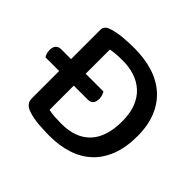

<svg xmlns="http://www.w3.org/2000/svg" viewBox="-150 -801 993 993"><g transform="rotate(45 346.5 -304.0)"><path d="M645 -309Q645 -228 622 -167.5Q599 -107 556.5 -67Q514 -27 454 -7.5Q394 12 321 12Q289 12 246 9Q203 6 166 -6Q120 -21 120 -60V-261H20Q15 -268 11.5 -278.5Q8 -289 8 -303Q8 -325 18.5 -336.5Q29 -348 47 -348H120V-561Q120 -578 129.5 -587.5Q139 -597 156 -602Q191 -613 232 -616.5Q273 -620 312 -620Q386 -620 447.5 -601Q509 -582 553 -543Q597 -504 621 -445.5Q645 -387 645 -309ZM535 -308Q535 -367 518 -409.5Q501 -452 471 -479Q441 -506 401 -519Q361 -532 315 -532Q262 -532 227 -525V-348H357Q361 -341 365 -330.5Q369 -320 369 -307Q369 -261 329 -261H227V-84Q247 -79 271.5 -77.5Q296 -76 321 -76Q425 -76 480 -134.5Q535 -193 535 -308Z"/></g></svg>

Font: Baloo Chettan 2 Medium
Style: Regular
Weight: 500
Designer: Maithili Shingre, Unnati Kotecha and Ek Type
Foundry: Ek Type
Version: Version 1.640;hotconv 1.0.111;makeotfexe 2.5.65597; ttfautoh